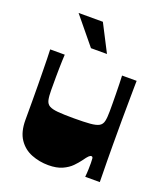

<svg xmlns="http://www.w3.org/2000/svg" viewBox="-132 -793 764 891"><g transform="rotate(20 249.5 -348.0)"><path d="M211 8Q167 8 127.5 -7.5Q88 -23 64 -58.5Q40 -94 40 -153Q40 -201 40 -245Q40 -289 39.5 -327Q39 -365 38.5 -397.5Q38 -430 37.5 -455.5Q37 -481 36 -500H108Q107 -486 106.5 -468Q106 -450 105.5 -430Q105 -410 105 -390Q105 -370 105 -353Q105 -336 105 -324Q105 -294 109 -276Q113 -258 127 -250Q141 -242 170 -239.5Q199 -237 249 -237Q299 -237 328.5 -239.5Q358 -242 372 -250Q386 -258 390 -276Q394 -294 394 -324Q394 -339 394 -361.5Q394 -384 393.5 -409.5Q393 -435 392.5 -459Q392 -483 391 -500H463Q463 -491 462.5 -470.5Q462 -450 462 -422Q462 -394 461.5 -364Q461 -334 461 -305.5Q461 -277 461 -255Q461 -223 461 -184Q461 -145 461.5 -107Q462 -69 462.5 -40Q463 -11 463 0H391Q393 -19 393.5 -37.5Q394 -56 394 -69Q394 -83 393 -91.5Q392 -100 385 -100Q380 -100 373 -93.5Q366 -87 352 -67Q341 -52 324 -34.5Q307 -17 279.5 -4.5Q252 8 211 8ZM212 -570 102 -704H222L291 -570Z"/></g></svg>

Font: Ojuju ExtraLight ExtraBold
Style: Regular
Weight: 800
Version: Version 1.000